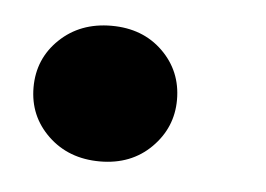

<svg xmlns="http://www.w3.org/2000/svg" viewBox="-28 -181 305 220"><g transform="rotate(5 124.5 -71.0)"><path d="M93 7Q57 7 33.5 -15.5Q10 -38 10 -71Q10 -104 33.5 -126.5Q57 -149 93 -149Q129 -149 152 -126.5Q175 -104 175 -71Q175 -39 152 -16Q129 7 93 7Z"/></g></svg>

Font: DM Sans 24pt
Style: Bold Italic
Weight: 700
Italic angle: -10°
Designer: Colophon Foundry, Jonny Pinhorn
Foundry: Colophon Foundry
Version: Version 4.004;gftools[0.9.30]